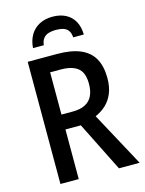

<svg xmlns="http://www.w3.org/2000/svg" viewBox="-135 -1004 819 1084"><g transform="rotate(-15 275.0 -462.0)"><path d="M252 -714Q334 -714 387 -691.5Q440 -669 465.5 -623.5Q491 -578 491 -509Q491 -458 475.5 -420.5Q460 -383 433 -358Q406 -333 371 -318L543 0H422L277 -290H187V0H80V-714ZM249 -624H187V-377H253Q297 -377 325.5 -391.5Q354 -406 368 -434.5Q382 -463 382 -505Q382 -548 368 -573.5Q354 -599 324 -611.5Q294 -624 249 -624ZM280 -924Q325 -924 357.5 -907Q390 -890 407.5 -858Q425 -826 426 -781H364Q362 -808 351 -822Q340 -836 322 -841.5Q304 -847 278 -847Q257 -847 238 -841.5Q219 -836 207 -821.5Q195 -807 192 -781H129Q132 -825 151 -857Q170 -889 203 -906.5Q236 -924 280 -924Z"/></g></svg>

Font: Noto Sans Display SemiCondensed Medium
Style: Regular
Weight: 500
Width: 4
Designer: Monotype Design Team
Foundry: Monotype Imaging Inc.
Version: Version 2.003